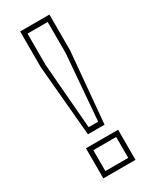

<svg xmlns="http://www.w3.org/2000/svg" viewBox="-187 -763 653 812"><g transform="rotate(-30 139.5 -357.0)"><path d="M98 -194 67 -539.5V-714H210V-539.5L179 -194ZM115.5 -218.5H162L188 -537.5V-690.5H89.5V-537.5ZM61 0V-147H218V0ZM84 -22.5H195.5V-124.5H84Z"/></g></svg>

Font: Tourney Expanded ExtraLight
Style: Regular
Weight: 200
Width: 7
Designer: Tyler Finck
Foundry: Etcetera Type Co
Version: Version 1.010; ttfautohint (v1.8.3)